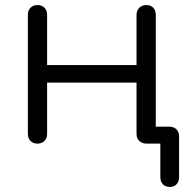

<svg xmlns="http://www.w3.org/2000/svg" viewBox="-20 -567 727 758"><path d="M558 0Q541 0 530 -10.5Q519 -21 519 -39V-508Q519 -526 530 -536.5Q541 -547 558 -547Q575 -547 585 -536.5Q595 -526 595 -508V-39Q595 -21 585 -10.5Q575 0 558 0ZM128 0Q111 0 100.5 -10.5Q90 -21 90 -39V-508Q90 -526 100.5 -536.5Q111 -547 128 -547Q145 -547 155.5 -536.5Q166 -526 166 -508V-39Q166 -21 155.5 -10.5Q145 0 128 0ZM153 -241V-310H546V-241ZM651 171Q633 171 623 160.5Q613 150 613 132V0H556V-67H648Q666 -67 676.5 -56.5Q687 -46 687 -28V132Q687 150 677 160.5Q667 171 651 171Z"/></svg>

Font: Comfortaa
Style: Regular
Weight: 400
Designer: Johan Aakerlund
Foundry: Johan Aakerlund
Version: Version 3.104; ttfautohint (v1.8.1.43-b0c9)